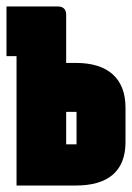

<svg xmlns="http://www.w3.org/2000/svg" viewBox="-20 -572 407 592"><path d="M0 -552V-399H31V0H214C313 0 367 -44 367 -134V-240C367 -330 313 -378 214 -378H184V-527C184 -543 175 -552 159 -552ZM184 -227H216V-127H184Z"/></svg>

Font: Queering Heavy
Style: Bold
Weight: 900
Designer: Adam Naccarato
Foundry: adamnac
Version: Version 2.000;hotconv 1.0.109;makeotfexe 2.5.65596